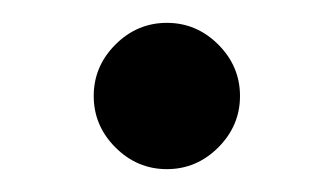

<svg xmlns="http://www.w3.org/2000/svg" viewBox="-20 -134 292 168"><path d="M190 -50Q190 -24 171 -5Q152 14 126 14Q100 14 81 -5Q62 -24 62 -50Q62 -76 81 -95Q100 -114 126 -114Q152 -114 171 -95Q190 -76 190 -50Z"/></svg>

Font: Playfair Display SC
Style: Regular
Weight: 400
Designer: Claus Eggers Sørensen
Foundry: Claus Eggers Sørensen
Version: Version 1.200; ttfautohint (v1.6)